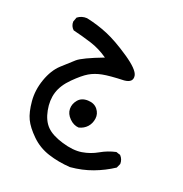

<svg xmlns="http://www.w3.org/2000/svg" viewBox="-87 -300 674 707"><g transform="rotate(15 250.0 53.5)"><path d="M241 327Q195 320 156 303.5Q117 287 90 255.5Q63 224 53 197.5Q43 171 43 128.5Q43 86 62 44Q81 2 110 -20.5Q139 -43 159.5 -58Q180 -73 261 -96Q230 -122 195 -136.5Q160 -151 124 -163Q112 -176 114 -194L122 -211Q139 -222 160 -219Q203 -206 242 -185.5Q281 -165 331.5 -124Q382 -83 384 -60Q386 -33 351 -33Q295 -36 267 -33Q239 -30 217 -19.5Q195 -9 162 18.5Q129 46 116.5 77Q104 108 108 146.5Q112 185 131 208Q150 231 193 248Q236 265 269 262.5Q302 260 331 246.5Q360 233 392 229L408 236Q419 250 417 268L408 284Q371 304 329.5 315.5Q288 327 241 327ZM234 178Q214 175 199 157Q184 139 185.5 119.5Q187 100 202 85Q217 70 242 73Q267 76 278.5 93.5Q290 111 285.5 130.5Q281 150 267.5 162.5Q254 175 234 178Z"/></g></svg>

Font: NaniFont Regular
Style: Regular
Weight: 400
Designer: Nanigashitei
Version: Version 1.036